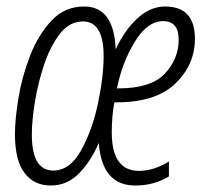

<svg xmlns="http://www.w3.org/2000/svg" viewBox="-20 -561 633 591"><path d="M284 -121Q294 10 396 10Q427 10 453 2.5Q479 -5 500 -18V-64Q453 -35 408 -35Q324 -35 324 -154Q324 -203 332 -246H339Q460 -246 520 -304Q580 -362 580 -442Q580 -541 488 -541Q443 -541 403.5 -505Q364 -469 336 -409Q331 -541 239 -541Q179 -541 138 -497Q97 -453 72 -388Q47 -323 36.5 -257.5Q26 -192 26 -149Q26 -67 55.5 -28.5Q85 10 136 10Q186 10 222.5 -26.5Q259 -63 284 -121ZM482 -496Q530 -496 530 -439Q530 -380 487.5 -334.5Q445 -289 345 -289H340Q356 -369 395 -432.5Q434 -496 482 -496ZM78 -147Q78 -189 87.5 -247.5Q97 -306 116 -362.5Q135 -419 164.5 -457Q194 -495 235 -495Q299 -495 299 -389Q299 -325 281.5 -242.5Q264 -160 229.5 -98Q195 -36 144 -36Q78 -36 78 -147Z"/></svg>

Font: Noto Sans Display Condensed Light
Style: Italic
Weight: 300
Width: 3
Designer: Monotype Design team
Foundry: Monotype Imaging Inc.
Version: 1.000